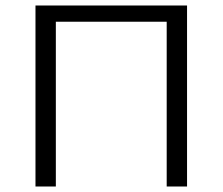

<svg xmlns="http://www.w3.org/2000/svg" viewBox="-20 -678 809 698"><path d="M660 -658V0H586V-599H183V0H109V-658Z"/></svg>

Font: EauTestInfant
Style: Regular
Weight: 400
Designer: Christian Thalmann (Catharsis Fonts)
Version: Version 0.001;PS 000.001;hotconv 1.0.88;makeotf.lib2.5.64775